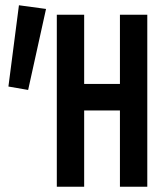

<svg xmlns="http://www.w3.org/2000/svg" viewBox="-20 -710 640 730"><path d="M196 0V-654H300V-391H436V-654H540V0H436V-290H300V0ZM87 -368 12 -381 52 -690 155 -676Z"/></svg>

Font: Source Code Pro SemiBold
Style: Regular
Weight: 600
Monospace: yes
Designer: Paul D. Hunt, Teo Tuominen
Foundry: Adobe Systems Incorporated
Version: Version 1.018;hotconv 1.0.116;makeotfexe 2.5.65601